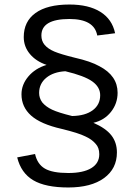

<svg xmlns="http://www.w3.org/2000/svg" viewBox="-20 -745 596 849"><path d="M287 -725Q372 -725 424 -692.5Q476 -660 489 -598L410 -588Q397 -661 287 -661Q163 -661 163 -588Q163 -564 177 -547Q192 -529 220.5 -517Q249 -505 310 -490Q381 -474 420 -452Q500 -410 500 -335Q500 -287 470.5 -250Q441 -213 393 -202Q448 -178 472.5 -146.5Q497 -115 497 -71Q497 1 440 42.5Q383 84 282 84Q181 84 127 52Q73 20 56 -49L135 -64Q145 -19 178.5 0.5Q212 20 282 20Q348 20 383.5 -1.5Q419 -23 419 -63Q419 -92 403 -109Q386 -129 357 -142Q327 -157 253 -175Q160 -196 117.5 -234Q75 -272 75 -328Q75 -371 105.5 -407Q136 -443 186 -458Q139 -474 112 -506.5Q85 -539 85 -581Q85 -650 137 -687.5Q189 -725 287 -725ZM423 -324Q423 -360 388 -385Q353 -410 269 -430Q216 -427 184.5 -401Q153 -375 153 -334Q153 -311 167 -292Q183 -273 210.5 -260Q238 -247 299 -232Q357 -233 390 -257.5Q423 -282 423 -324Z"/></svg>

Font: Libra Sans
Style: Regular
Weight: 400
Foundry: Context Ltd
Version: Version 1.002